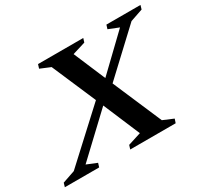

<svg xmlns="http://www.w3.org/2000/svg" viewBox="-200 -879 1156 1081"><g transform="rotate(-30 378.0 -338.0)"><path d="M382 -316.5 102 -52.5 168 -25.5 160 0H-63L-55.5 -25.5L26 -53.5L359 -360.5L407 -385L656 -624L589.5 -650.5L597.5 -676H819L811.5 -650.5L730 -622.5L429 -341ZM455 -52.5 347.5 -306.5 340 -323.5 211 -623 145 -650.5 153 -676H447L439 -650.5L354.5 -624.5L447.5 -405L455 -388L598.5 -54L666 -25.5L657.5 0H362L370 -25.5Z"/></g></svg>

Font: Newsreader 16pt 16pt SemiBold
Style: Italic
Weight: 600
Italic angle: -17°
Version: Version 1.003